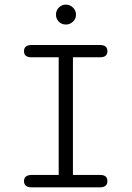

<svg xmlns="http://www.w3.org/2000/svg" viewBox="-20 -804 565 824"><path d="M83 -26.9Q83 -52.7 116.2 -53.2H231.9V-558.1H115.2Q83 -558.1 83 -584Q83 -610.8 115.2 -610.8H409.2Q441.4 -610.8 440.9 -584Q440.9 -558.1 409.2 -558.1H293V-53.2H410.2Q440.9 -53.2 440.9 -26.9Q440.9 0 409.2 0H116.2Q83 0 83 -26.9ZM220.2 -741.2Q220.2 -759.3 232.7 -771.7Q245.1 -784.2 263.2 -784.2Q280.3 -784.2 293.2 -771.5Q306.2 -758.8 306.2 -741Q306.2 -723.1 293 -710.9Q279.8 -698.7 263.2 -698.7Q244.1 -698.7 232.2 -711.4Q220.2 -724.1 220.2 -741.2Z"/></svg>

Font: CMU Typewriter Text
Style: Light
Weight: 200
Version: Version 0.7.0